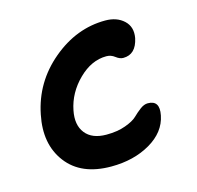

<svg xmlns="http://www.w3.org/2000/svg" viewBox="-75 -515 623 606"><g transform="rotate(-15 237.0 -212.0)"><path d="M217.8 13.2Q119.6 13.2 72.8 -48.6Q25.9 -110.4 44.9 -203.1Q64.9 -303.7 144.3 -370.4Q223.6 -437 317.9 -437Q355.5 -437 378.4 -415.8Q401.4 -394.5 395 -358.9Q384.3 -308.1 342.8 -308.1Q331.5 -308.1 319.3 -317.6Q307.1 -327.1 292 -327.1Q243.2 -327.1 200.9 -285.4Q158.7 -243.7 147.9 -189Q138.7 -143.1 160.4 -115.5Q182.1 -87.9 229 -87.9Q265.1 -87.9 291.7 -97.7Q318.4 -107.4 330.1 -118.9Q341.8 -130.4 354.7 -140.1Q367.7 -149.9 379.9 -149.9Q419.9 -149.9 410.2 -102.1Q399.9 -49.8 345.7 -18.3Q291.5 13.2 217.8 13.2Z"/></g></svg>

Font: Shantell Sans Irregular Bouncy
Style: Italic
Weight: 500
Italic angle: -11.31°
Designer: Stephen Nixon, Anya Danilova, Shantell Martin
Foundry: Arrow Type
Version: Version 1.006;[9816181b4]